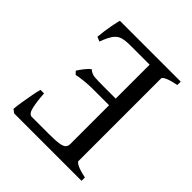

<svg xmlns="http://www.w3.org/2000/svg" viewBox="-173 -729 842 842"><g transform="rotate(45 248.0 -307.5)"><path d="M47.9 0 31.7 -12.2Q32.7 -28.8 37.4 -57.9Q42 -86.9 47.4 -114.7Q52.7 -142.6 56.6 -154.8H78.6Q81.1 -109.9 88.4 -76.9Q95.7 -43.9 113.8 -43.9H218.8Q260.7 -43.9 281.7 -47.4Q302.7 -50.8 309.8 -58.8Q316.9 -66.9 316.9 -79.6V-319.8H214.4Q191.9 -319.8 163.3 -316.9Q134.8 -314 119.1 -310.1L106.4 -323.7Q114.7 -337.4 127.7 -353.8Q140.6 -370.1 151.4 -377.9Q166.5 -363.8 186.8 -362.3Q207 -360.8 248 -360.8H316.9V-571.3H198.2Q168.5 -571.3 149.4 -566.2Q130.4 -561 116.9 -543.2Q103.5 -525.4 89.4 -487.3L68.4 -496.1Q72.3 -538.1 78.4 -569.6Q84.5 -601.1 88.4 -615.2H465.8V-594.2Q433.1 -587.9 414.1 -579.6Q395 -571.3 395 -564.5V-51.3Q395 -45.4 412.8 -36.6Q430.7 -27.8 465.8 -21V0Z"/></g></svg>

Font: David Libre
Style: Regular
Weight: 400
Designer: Ismar David, J. Victor Gaultney, Annie Olsen and Meir Sadan
Foundry: Monotype Imaging Inc. & SIL International
Version: Version 1.100; ttfautohint (v1.8.4.7-5d5b)